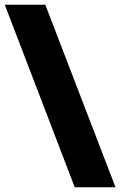

<svg xmlns="http://www.w3.org/2000/svg" viewBox="-30 -731 508 812"><path d="M-9.8 -710.9H161.6L458.5 61H286.1Z"/></svg>

Font: Vazir Black FD-UI
Style: Black-FD-UI
Weight: 900
Designer: Saber Rastikerdar
Foundry: Saber Rastikerdar
Version: Version 30.0.0